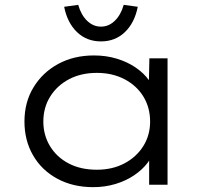

<svg xmlns="http://www.w3.org/2000/svg" viewBox="-20 -763 857 793"><path d="M365 10Q281 10 216.5 -25Q152 -60 116.5 -121.5Q81 -183 81 -261Q81 -341 118.5 -402.5Q156 -464 220.5 -499Q285 -534 368 -534Q419 -534 463 -520.5Q507 -507 540.5 -484Q574 -461 595 -432Q616 -403 619 -375L594 -381L597 -522H672V0H596V-139L616 -150Q612 -120 590 -91Q568 -62 534 -39Q500 -16 456.5 -3Q413 10 365 10ZM380 -62Q444 -62 493.5 -88Q543 -114 571.5 -159Q600 -204 600 -261Q600 -319 572 -364.5Q544 -410 494 -436Q444 -462 380 -462Q315 -462 265.5 -436Q216 -410 187.5 -364.5Q159 -319 159 -261Q159 -205 186.5 -159.5Q214 -114 263.5 -88Q313 -62 380 -62ZM397 -592Q338 -592 298 -630.5Q258 -669 245 -735L303 -743Q315 -701 340 -677Q365 -653 397 -653Q429 -653 454 -677Q479 -701 491 -743L549 -735Q536 -669 496 -630.5Q456 -592 397 -592Z"/></svg>

Font: Lexend Giga Light
Style: Regular
Weight: 300
Version: Version 1.007